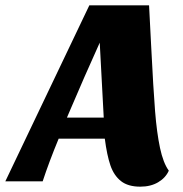

<svg xmlns="http://www.w3.org/2000/svg" viewBox="-80 -680 688 720"><path d="M446 20Q400 20 373.5 -1Q347 -22 334 -60Q321 -98 313 -160H140Q104 -73 80 0H-60L255 -660H479L487 -505Q495 -345 501.5 -263.5Q508 -182 520 -125.5Q532 -69 553 -40Q541 -13 513 3.5Q485 20 446 20ZM186 -274 171 -239H309L294 -520Q233 -385 186 -274Z"/></svg>

Font: Sansita ExtraBold Italic
Style: Regular
Weight: 800
Italic angle: -11°
Designer: Pablo Cosgaya
Foundry: Omnibus-Type
Version: Version 1.006